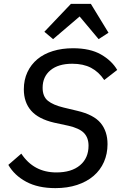

<svg xmlns="http://www.w3.org/2000/svg" viewBox="-20 -959 640 991"><path d="M266 12Q176 12 115 -21Q54 -54 23 -108L90 -166Q154 -69 271 -69Q349 -69 393 -106Q437 -143 437 -207Q437 -248 413.5 -272.5Q390 -297 333 -310L259 -326Q178 -345 140.5 -388Q103 -431 103 -498Q103 -547 121.5 -586.5Q140 -626 173 -653.5Q206 -681 253 -695.5Q300 -710 357 -710Q445 -710 501 -678Q557 -646 585 -598L518 -546Q490 -588 450 -609Q410 -630 353 -630Q281 -630 240.5 -596.5Q200 -563 200 -506Q200 -461 227 -439Q254 -417 308 -404L379 -387Q464 -367 499.5 -324Q535 -281 535 -215Q535 -165 516.5 -123Q498 -81 463 -51Q428 -21 378 -4.5Q328 12 266 12ZM449 -939 540 -790 489 -757 391 -874 254 -757 209 -795 346 -939Z"/></svg>

Font: IBM Plex Mono Text
Style: Italic
Weight: 450
Italic angle: -9°
Monospace: yes
Designer: Mike Abbink, Paul van der Laan, Pieter van Rosmalen
Foundry: Bold Monday
Version: Version 2.1